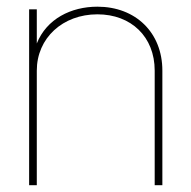

<svg xmlns="http://www.w3.org/2000/svg" viewBox="-20 -543 561 563"><path d="M87.9 -335.9C87.9 -431.6 164.1 -501 265.6 -501C364.7 -501 433.6 -435.1 433.6 -335.9V0H456.1V-335.9C456.1 -447.8 377.4 -523.4 265.6 -523.4C188.5 -523.4 116.7 -487.8 87.9 -415.5V-515.6H65.4V0H87.9Z"/></svg>

Font: Raveo Display Display Thin
Style: Regular
Weight: 100
Designer: Jakub Foglar, Rasmus Andersson (Inter)
Foundry: Jakubfoglar.com
Version: Version 1.100;Glyphs 3.2.3 (3260)